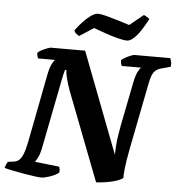

<svg xmlns="http://www.w3.org/2000/svg" viewBox="-71 -981 970 1038"><g transform="rotate(5 413.5 -462.0)"><path d="M191 0Q181 0 155 -3.5Q129 -7 96.5 -12.5Q64 -18 34.5 -24Q5 -30 -11 -35Q-8 -45 -3.5 -55Q1 -65 5 -69L36 -73Q52 -75 64 -85Q76 -95 86 -119.5Q96 -144 105 -190L177 -562Q184 -596 194 -616Q204 -636 211 -640H118Q116 -645 113.5 -653.5Q111 -662 112 -671Q119 -678 133.5 -685.5Q148 -693 162.5 -698.5Q177 -704 182 -704H368L577 -158Q578 -186 579.5 -209Q581 -232 585 -257.5Q589 -283 595 -317L643 -559Q650 -594 660.5 -614.5Q671 -635 678 -639H572Q570 -644 568 -651.5Q566 -659 566 -670Q573 -677 587.5 -685Q602 -693 616 -698.5Q630 -704 635 -704H830Q832 -699 835.5 -687.5Q839 -676 837 -658L794 -646Q771 -641 758 -630.5Q745 -620 737.5 -602Q730 -584 724 -551L654 -195Q641 -127 637 -88.5Q633 -50 634 -36Q617 -24 591 -16.5Q565 -9 537.5 -5Q510 -1 489 0L304 -480Q289 -521 282.5 -549.5Q276 -578 276 -591H269Q268 -587 265.5 -579Q263 -571 260 -557.5Q257 -544 253 -522L180 -151Q174 -124 165 -107Q156 -90 150 -82L283 -67Q285 -62 286.5 -53.5Q288 -45 286 -35Q267 -20 237 -10Q207 0 191 0ZM587 -778Q572 -778 540 -786Q508 -794 472 -806.5Q436 -819 406 -830L328 -780Q322 -784 312.5 -791Q303 -798 301 -809Q318 -832 339 -855Q360 -878 382 -893.5Q404 -909 421 -909Q436 -909 466 -901Q496 -893 531 -882.5Q566 -872 593 -863L668 -924Q674 -920 683 -916Q692 -912 699 -904Q684 -876 665.5 -846.5Q647 -817 626.5 -797.5Q606 -778 587 -778Z"/></g></svg>

Font: Texturina 12pt ExtraBold
Style: Italic
Weight: 800
Italic angle: -11°
Designer: Guillermo Torres Carreño
Foundry: Omnibus-Type
Version: Version 1.002